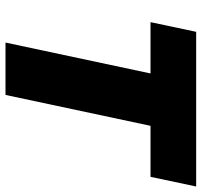

<svg xmlns="http://www.w3.org/2000/svg" viewBox="-38 -712 750 715"><g transform="rotate(90 337.5 -355.0)"><path d="M254 -540H63L99 -710H675L639 -540H449L334 0H139Z"/></g></svg>

Font: Raleway Black
Style: Italic
Weight: 900
Italic angle: -12°
Designer: Matt McInerney, Pablo Impallari, Rodrigo Fuenzalida
Foundry: Matt McInerney, Pablo Impallari, Rodrigo Fuenzalida
Version: Version 4.101;RELEASE